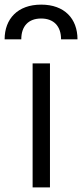

<svg xmlns="http://www.w3.org/2000/svg" viewBox="-79 -810 355 830"><path d="M62 0H137V-536H62ZM-59 -640H13C13 -697 44 -730 99 -730C153 -730 185 -697 185 -640H256C256 -729 200 -790 99 -790C-3 -790 -59 -728 -59 -640Z"/></svg>

Font: Mluvka
Style: Regular
Weight: 400
Designer: Modified by Jiří Krblich, Original typeface by Gumpita Rahayu
Foundry: Gumpita Rahayu & Jiří Krblich
Version: Version 2.000;Glyphs 3.1.1 (3134)